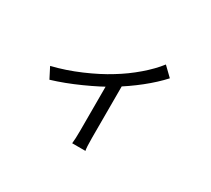

<svg xmlns="http://www.w3.org/2000/svg" viewBox="-133 -844 1266 1153"><g transform="rotate(30 500.0 -267.5)"><path d="M482 -409Q553 -452 616.5 -506.5Q680 -561 720 -613L782 -553Q732 -498 663.5 -443.5Q595 -389 516 -341Q450 -301 350 -256Q250 -211 160 -184L122 -258Q217 -281 313.5 -322.5Q410 -364 482 -409ZM556 -384V-10Q556 59 561 78H469Q473 46 473 -10V-364Z"/></g></svg>

Font: Merged Yaku Han JP
Style: Regular
Weight: 400
Designer: Ryoko NISHIZUKA 西塚涼子 (kana, bopomofo & ideographs); Paul D. Hunt (Latin, Greek & Cyrillic); Sandoll Communications 산돌커뮤니
Foundry: Adobe
Version: Version 2.004